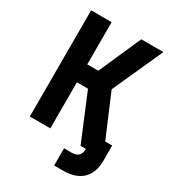

<svg xmlns="http://www.w3.org/2000/svg" viewBox="-215 -846 1029 1143"><g transform="rotate(30 300.0 -275.0)"><path d="M340.2 180V61.9H393Q423.6 61.9 439.2 46.3Q454.9 30.7 454.9 0V-95.6H580V8.5Q580 91.4 534.2 135.7Q488.4 180 401.5 180ZM69.1 0V-730H210V-439.8H285.8L413.8 -730H566.1L409.8 -383.9L572.7 0H417.9L286.2 -316.6H210V0Z"/></g></svg>

Font: JetBrains Mono
Style: Regular
Weight: 400
Monospace: yes
Designer: Philipp Nurullin, Konstantin Bulenkov
Foundry: JetBrains
Version: Version 2.305